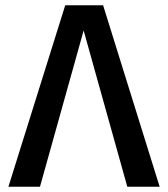

<svg xmlns="http://www.w3.org/2000/svg" viewBox="-20 -710 640 730"><path d="M587 0H464L298 -594L132 0H12L228 -690H372Z"/></svg>

Font: Fira Mono Medium
Style: Regular
Weight: 500
Designer: Carrois Corporate & Edenspiekermann AG
Foundry: Carrois Corporate GbR & Edenspiekermann AG
Version: Version 3.206